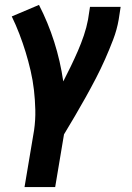

<svg xmlns="http://www.w3.org/2000/svg" viewBox="-20 -548 540 783"><path d="M80 215 119 -17Q125 -59 124 -100Q123 -141 118.5 -180.5Q114 -220 105 -259Q96 -298 84.5 -335.5Q73 -373 59 -409.5Q45 -446 28 -481L139 -528Q176 -456 201 -377.5Q226 -299 238 -216Q254 -247 269 -278Q284 -309 297.5 -340Q311 -371 322 -403.5Q333 -436 339 -468L347 -520H472L464 -468Q457 -427 441.5 -386.5Q426 -346 408.5 -306.5Q391 -267 371 -228.5Q351 -190 329.5 -151.5Q308 -113 286 -75.5Q264 -38 241 0L205 215Z"/></svg>

Font: Iosevka SS04 Extrabold Oblique
Style: Regular
Weight: 800
Italic angle: -9°
Monospace: yes
Designer: Belleve Invis
Foundry: Belleve Invis
Version: Version 19.0.0; ttfautohint (v1.8.4)